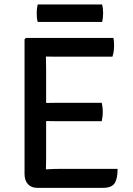

<svg xmlns="http://www.w3.org/2000/svg" viewBox="-20 -856 606 876"><path d="M92 -676.5 98 -683H189.5V-600.5Q189.5 -579.5 190 -566.5Q190.5 -553.5 190.5 -533V-131Q190.5 -118.5 190 -107.5Q189.5 -96.5 189.5 -83V1H149.5Q123 1 107.5 -15.8Q92 -32.5 92 -62ZM444 -387Q446.5 -377 447.8 -365.2Q449 -353.5 449 -345Q449 -336.5 447.8 -325Q446.5 -313.5 444 -303H252.5Q241 -303 224 -303.2Q207 -303.5 189 -303.8Q171 -304 156 -304V-386Q171 -386 189 -386.2Q207 -386.5 224 -386.8Q241 -387 252.5 -387ZM497.5 -683Q499.5 -672 500 -661.8Q500.5 -651.5 500.5 -643Q500.5 -634.5 498.8 -621.8Q497 -609 493 -597.5H252.5Q241 -597.5 224 -597.5Q207 -597.5 189 -598Q171 -598.5 156 -599V-683ZM516.5 -85.5Q516.5 -38.5 502.2 -18.8Q488 1 450 1H156V-81Q179 -82.5 202 -84Q225 -85.5 255 -85.5ZM152 -756Q149.5 -765.5 148.5 -774.5Q147.5 -783.5 147.5 -795Q147.5 -807 148.5 -816.2Q149.5 -825.5 152 -835.5H446Q448.5 -825.5 449.5 -816.8Q450.5 -808 450.5 -795.5Q450.5 -773.5 446 -756Z"/></svg>

Font: Signika Negative Light
Style: Regular
Weight: 400
Version: Version 2.001